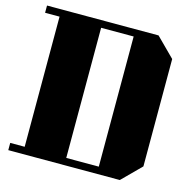

<svg xmlns="http://www.w3.org/2000/svg" viewBox="-115 -913 1019 1026"><g transform="rotate(15 395.0 -400.0)"><path d="M740 -697V-103L637 0H20V-40H100V-760H20V-800H637ZM330 -760V-40H510V-760Z"/></g></svg>

Font: Kumar One
Style: Regular
Weight: 400
Designer: Parimal Parmar
Foundry: Indian Type Foundry
Version: Version 1.001;PS 1.001;hotconv 1.0.88;makeotf.lib2.5.647800